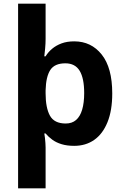

<svg xmlns="http://www.w3.org/2000/svg" viewBox="-20 -780 673 1040"><path d="M588 -274Q588 -181 562 -117.5Q536 -54 490 -22Q444 10 382 10Q343 10 313.5 1Q284 -8 263 -23.5Q242 -39 227 -57H220Q222 -47 223.5 -33Q225 -19 226 -5.5Q227 8 227 19V240H78V-760H227V-569Q227 -545 224.5 -517.5Q222 -490 220 -475H227Q241 -498 262.5 -516Q284 -534 313.5 -545Q343 -556 382 -556Q474 -556 531 -484.5Q588 -413 588 -274ZM436 -276Q436 -356 411.5 -396.5Q387 -437 334 -437Q276 -437 252.5 -401Q229 -365 227 -291V-275Q227 -196 250.5 -153.5Q274 -111 336 -111Q370 -111 392 -130Q414 -149 425 -186Q436 -223 436 -276Z"/></svg>

Font: Noto Sans Armenian
Style: Bold
Weight: 700
Version: Version 2.007